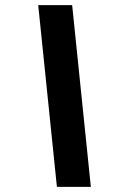

<svg xmlns="http://www.w3.org/2000/svg" viewBox="-20 -710 457 745"><path d="M332.5 15H200.8L128.3 -690H260Z"/></svg>

Font: Funnel Sans ExtraBold
Style: Italic
Weight: 800
Italic angle: -14.036°
Version: Version 1.000; Beta; Release 5; Build 24; ttfautohint (v1.8.